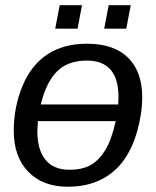

<svg xmlns="http://www.w3.org/2000/svg" viewBox="-20 -705 596 735"><path d="M524.4 -333.5Q524.4 -270 504.9 -201.7Q485.4 -133.3 449.2 -85.4Q412.6 -38.1 359.9 -14.2Q307.1 9.8 239.7 9.8Q144 9.8 88.4 -47.4Q32.7 -104.5 32.7 -204.6Q32.7 -294.9 65.9 -375.5Q99.1 -455.6 160.9 -496.6Q222.7 -537.6 313.5 -537.6Q416 -537.6 470.2 -484.1Q524.4 -430.7 524.4 -333.5ZM433.6 -333.5Q433.6 -403.3 403.3 -438.2Q373 -473.1 312.5 -473.1Q239.7 -473.1 198.2 -431.6Q156.7 -390.1 136.2 -305.2H432.6ZM123 -203.1Q123 -130.9 154.3 -93Q185.5 -55.2 245.1 -55.2Q296.4 -55.2 328.1 -73.7Q359.9 -92.3 383.5 -131.3Q407.2 -170.4 422.9 -241.2H125ZM480.5 -685.1 463.4 -595.2H378.9L396 -685.1ZM293.9 -685.1 276.9 -595.2H191.4L208.5 -685.1Z"/></svg>

Font: Arimo
Style: Italic
Weight: 400
Italic angle: -12°
Designer: Steve Matteson
Foundry: Monotype Imaging Inc.
Version: Version 1.33